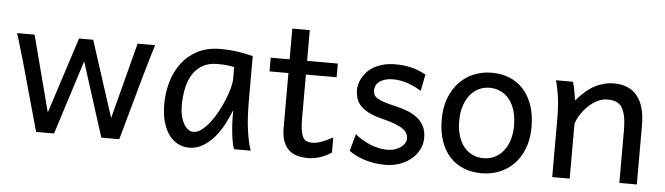

<svg xmlns="http://www.w3.org/2000/svg" viewBox="-44 -811 3421 988"><g transform="rotate(5 1666.5 -316.5)"><path d="M415 -498 542 -105 644.5 -498H734.9Q726.1 -470.2 719.5 -448Q712.9 -425.8 707 -405.5Q701.2 -385.3 695.6 -366Q689.9 -346.7 683.6 -324.7L593.3 0H500.5L378.4 -383.3L256.3 0H163.6L73.2 -324.7Q67.9 -344.2 62.3 -363.3Q56.6 -382.3 50.5 -402.8Q44.4 -423.3 37.6 -446.8Q30.8 -470.2 22 -498H112.3L214.8 -105L341.8 -498Z M1149.9 -420.9Q1144 -422.4 1136.7 -423.8Q1129.4 -425.3 1119.4 -426.5Q1109.4 -427.7 1095.9 -428.7Q1082.5 -429.7 1064.5 -429.7Q1016.6 -429.7 984.6 -410.4Q952.6 -391.1 933.6 -359.1Q914.6 -327.1 906.5 -285.6Q898.4 -244.1 898.4 -200.2Q898.4 -171.9 904.1 -148.2Q909.7 -124.5 919.4 -107.2Q929.2 -89.8 941.9 -80.3Q954.6 -70.8 969.2 -70.8Q990.7 -70.8 1012.5 -87.4Q1034.2 -104 1054.2 -130.1Q1074.2 -156.2 1091.8 -188.7Q1109.4 -221.2 1122.3 -253.2Q1135.3 -285.2 1142.6 -313.5Q1149.9 -341.8 1149.9 -358.9ZM1186.5 0Q1181.2 -11.7 1177 -32.2Q1172.9 -52.7 1170.2 -75.9Q1167.5 -99.1 1166 -122.1Q1164.6 -145 1164.6 -161.1V-200.2Q1149.9 -162.1 1129.6 -124.3Q1109.4 -86.4 1083.3 -56.2Q1057.1 -25.9 1024.9 -6.8Q992.7 12.2 954.6 12.2Q923.8 12.2 897 -1.5Q870.1 -15.1 850.3 -42Q830.6 -68.8 819.3 -108.6Q808.1 -148.4 808.1 -200.2Q808.1 -258.3 823.7 -313.7Q839.4 -369.1 871.6 -412.4Q903.8 -455.6 953.6 -481.7Q1003.4 -507.8 1071.8 -507.8Q1119.1 -507.8 1161.1 -501.7Q1203.1 -495.6 1240.2 -485.8V-258.8Q1240.2 -166.5 1249 -103.8Q1257.8 -41 1272 0Z M1333 -485.8H1430.7V-644.5H1521V-485.8H1679.7V-415H1521V-190.4Q1521 -152.8 1524.7 -128.9Q1528.3 -105 1535.9 -91.6Q1543.5 -78.1 1555.2 -73.2Q1566.9 -68.4 1583.5 -68.4Q1604.5 -68.4 1630.9 -77.6Q1657.2 -86.9 1689.5 -105V-26.9Q1655.8 -4.9 1625 3.7Q1594.2 12.2 1568.4 12.2Q1539.6 12.2 1514.6 5.6Q1489.7 -1 1470.9 -17.6Q1452.1 -34.2 1441.4 -61.8Q1430.7 -89.4 1430.7 -131.8V-415H1333Z M2116.7 -383.3Q2104.5 -390.6 2088.9 -398.7Q2073.2 -406.7 2054.9 -413.6Q2036.6 -420.4 2015.9 -425Q1995.1 -429.7 1972.7 -429.7Q1945.8 -429.7 1927.5 -423.8Q1909.2 -418 1898.2 -408.9Q1887.2 -399.9 1882.3 -388.4Q1877.4 -377 1877.4 -366.2Q1877.4 -353.5 1881.3 -343.8Q1885.3 -334 1897.7 -325.7Q1910.2 -317.4 1933.1 -309.6Q1956.1 -301.8 1994.6 -293Q2027.8 -285.6 2057.1 -274.2Q2086.4 -262.7 2108.4 -245.1Q2130.4 -227.5 2143.1 -202.9Q2155.8 -178.2 2155.8 -144Q2155.8 -110.8 2141.1 -82.5Q2126.5 -54.2 2101.1 -33Q2075.7 -11.7 2041.5 0.2Q2007.3 12.2 1967.8 12.2Q1938 12.2 1910.4 7.8Q1882.8 3.4 1858.6 -4.4Q1834.5 -12.2 1814.5 -22.5Q1794.4 -32.7 1779.8 -43.9L1804.2 -131.8Q1820.8 -117.2 1841.6 -105Q1862.3 -92.8 1884.3 -84Q1906.2 -75.2 1928.5 -70.6Q1950.7 -65.9 1970.2 -65.9Q1991.7 -65.9 2009.5 -71.5Q2027.3 -77.1 2040.3 -86.2Q2053.2 -95.2 2060.5 -107.2Q2067.9 -119.1 2067.9 -131.8Q2067.9 -145.5 2062.3 -157.5Q2056.6 -169.4 2041.7 -180.4Q2026.9 -191.4 2000.7 -201.7Q1974.6 -211.9 1933.6 -222.2Q1889.2 -232.9 1861.1 -247.6Q1833 -262.2 1817.1 -279.8Q1801.3 -297.4 1795.4 -317.9Q1789.6 -338.4 1789.6 -361.3Q1789.6 -372.6 1793.2 -387.7Q1796.9 -402.8 1805.4 -419.2Q1814 -435.5 1827.9 -451.4Q1841.8 -467.3 1862.8 -479.7Q1883.8 -492.2 1912.1 -500Q1940.4 -507.8 1977.5 -507.8Q2003.9 -507.8 2027.1 -504.4Q2050.3 -501 2069.6 -495.4Q2088.9 -489.7 2105 -482.7Q2121.1 -475.6 2133.8 -468.8Z M2327.6 -246.6Q2327.6 -204.1 2337.9 -170.4Q2348.1 -136.7 2366.9 -113.5Q2385.7 -90.3 2411.6 -78.1Q2437.5 -65.9 2469.2 -65.9Q2498.5 -65.9 2524.4 -78.1Q2550.3 -90.3 2569.6 -113.5Q2588.9 -136.7 2599.9 -170.4Q2610.8 -204.1 2610.8 -246.6Q2610.8 -289.6 2600.6 -323.5Q2590.3 -357.4 2571.5 -381.1Q2552.7 -404.8 2526.6 -417.2Q2500.5 -429.7 2469.2 -429.7Q2439.5 -429.7 2413.6 -417.2Q2387.7 -404.8 2368.7 -381.1Q2349.6 -357.4 2338.6 -323.5Q2327.6 -289.6 2327.6 -246.6ZM2237.3 -246.6Q2237.3 -309.6 2256.3 -358.2Q2275.4 -406.7 2307.6 -440.2Q2339.8 -473.6 2382.8 -490.7Q2425.8 -507.8 2474.1 -507.8Q2524.4 -507.8 2566.2 -490.7Q2607.9 -473.6 2637.9 -440.2Q2668 -406.7 2684.6 -358.2Q2701.2 -309.6 2701.2 -246.6Q2701.2 -183.6 2682.1 -135.3Q2663.1 -86.9 2630.9 -54.2Q2598.6 -21.5 2555.7 -4.6Q2512.7 12.2 2464.4 12.2Q2414.1 12.2 2372.3 -4.6Q2330.6 -21.5 2300.5 -54.2Q2270.5 -86.9 2253.9 -135.3Q2237.3 -183.6 2237.3 -246.6Z M3176.3 0V-268.6Q3176.3 -314.5 3170.2 -344.2Q3164.1 -374 3152.1 -391.4Q3140.1 -408.7 3121.8 -415.5Q3103.5 -422.4 3078.6 -422.4Q3052.2 -422.4 3027.1 -409.9Q3002 -397.5 2981 -377.7Q2960 -357.9 2943.8 -333Q2927.7 -308.1 2919.9 -283.2V0H2829.6V-300.3Q2829.6 -372.6 2821.5 -422.6Q2813.5 -472.7 2805.2 -498H2893.1Q2896 -490.2 2898.9 -477.8Q2901.9 -465.3 2904.3 -451.7Q2906.7 -438 2908.7 -424.8L2912.6 -402.8Q2959 -458.5 3006.3 -483.2Q3053.7 -507.8 3105.5 -507.8Q3183.6 -507.8 3225.1 -456.8Q3266.6 -405.8 3266.6 -305.2V0Z"/></g></svg>

Font: Andika Cyr
Style: Regular
Weight: 400
Designer: Victor Gaultney, Annie Olsen, Julie Remington, Don Collingsworth, Eric Hays, Becca Hirsbrunner
Foundry: SIL International
Version: Version 5.000